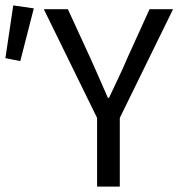

<svg xmlns="http://www.w3.org/2000/svg" viewBox="-39 -690 660 710"><path d="M320 0V-254L123 -656H212L297 -471Q313 -435 328.5 -400Q344 -365 360 -328H364Q381 -365 398 -400Q415 -435 430 -471L514 -656H601L404 -254V0ZM36 -464 -19 -475 10 -670 86 -659Z"/></svg>

Font: .
Style: 
Weight: 400
Designer: Paul D. Hunt, Dalton Maag
Foundry: Dalton Maag Ltd
Version: Version 1.200